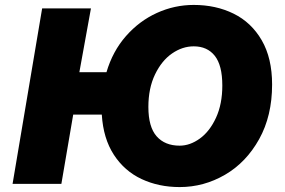

<svg xmlns="http://www.w3.org/2000/svg" viewBox="-20 -746 1155 779"><path d="M151 -712H349L302 -453H412Q437 -538 491 -599.5Q545 -661 616.5 -693.5Q688 -726 766 -726Q856 -726 928 -690.5Q1000 -655 1042 -582.5Q1084 -510 1084 -403Q1084 -276 1031.5 -181.5Q979 -87 893 -37Q807 13 709 13Q624 13 554.5 -19.5Q485 -52 442 -118Q399 -184 393 -281H277L229 0H31ZM882 -399Q882 -481 851.5 -519.5Q821 -558 766 -558Q720 -558 678 -529Q636 -500 609 -444Q582 -388 582 -312Q582 -231 615.5 -193Q649 -155 709 -155Q751 -155 791 -184Q831 -213 856.5 -268.5Q882 -324 882 -399Z"/></svg>

Font: Nebula Sans Black
Style: Regular
Weight: 900
Italic angle: -9°
Designer: Paul D. Hunt for Adobe (as Source Sans)
Foundry: Nebula Entertainment & Broadcasting LLC
Version: Version 1.010